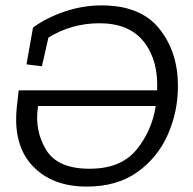

<svg xmlns="http://www.w3.org/2000/svg" viewBox="-20 -680 712 710"><path d="M135 -435 78 -442 102 -578Q151 -614 218 -637Q285 -660 357 -660Q500 -660 569 -574Q638 -488 638 -362Q638 -266 600 -181Q562 -96 487 -43Q412 10 301 10Q172 10 100 -67Q28 -144 42 -282L49 -346H561Q566 -457 512 -525.5Q458 -594 348 -594Q245 -594 159 -541ZM556 -288H121L120 -282Q108 -196 150.5 -126Q193 -56 311 -56Q426 -56 483.5 -125Q541 -194 556 -288Z"/></svg>

Font: Zilla Slab Regular
Style: Italic
Weight: 400
Italic angle: -6°
Designer: Typotheque.com
Foundry: Typotheque type foundry
Version: Version 1.1; 2017; ttfautohint (v1.6)